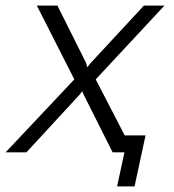

<svg xmlns="http://www.w3.org/2000/svg" viewBox="-67 -541 617 682"><path d="M197 -259 64 -521H137L239 -317L243 -302L254 -316L444 -521H517L273 -259L376 -60H450L411 121H349L375 0H333L231 -203L225 -217L215 -204L27 0H-47Z"/></svg>

Font: Raleway
Style: Italic
Weight: 400
Italic angle: -12°
Designer: Matt McInerney, Pablo Impallari, Rodrigo Fuenzalida
Foundry: Matt McInerney, Pablo Impallari, Rodrigo Fuenzalida
Version: Version 4.026